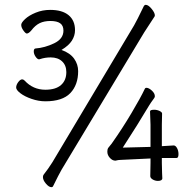

<svg xmlns="http://www.w3.org/2000/svg" viewBox="-20 -731 797 796"><path d="M304 -436Q304 -379 271.5 -345Q239 -311 168 -311Q140 -311 111 -321Q82 -331 64.5 -344.5Q47 -358 47 -368Q47 -379 55.5 -390.5Q64 -402 72 -402Q77 -402 82 -397Q117 -359 168 -359Q211 -359 233 -378.5Q255 -398 255 -432Q255 -460 237.5 -476.5Q220 -493 190 -493Q167 -493 146 -486L142 -485Q135 -485 127.5 -496Q120 -507 120 -518Q120 -529 127 -530Q166 -533 204.5 -551.5Q243 -570 243 -604Q243 -625 229.5 -634.5Q216 -644 189 -644Q163 -644 144.5 -635Q126 -626 110 -605Q99 -592 91 -592Q86 -592 77 -604.5Q68 -617 68 -628Q68 -637 84 -652Q100 -667 128 -678.5Q156 -690 188 -690Q238 -690 264.5 -668Q291 -646 291 -606Q291 -583 278 -562.5Q265 -542 235 -524Q271 -511 287.5 -487.5Q304 -464 304 -436ZM161 -7Q180 -31 197 -58L536 -626Q548 -647 574 -701Q578 -711 584 -711Q595 -711 608.5 -694.5Q622 -678 622 -667Q622 -665 621 -663Q604 -638 578 -597L235 -27Q223 -6 201 39Q199 45 193 45Q183 45 170.5 30.5Q158 16 158 3Q158 -3 161 -7ZM428 -117Q433 -124 438 -129.5Q443 -135 446 -140Q487 -198 525 -262Q563 -326 580 -362Q582 -367 587 -367Q597 -367 609.5 -355.5Q622 -344 622 -332Q622 -328 619 -324Q603 -302 599 -295Q552 -216 489 -119L604 -122V-214L602 -269Q602 -276 619 -276Q631 -276 641.5 -271Q652 -266 652 -260L651 -214V-125L700 -128Q708 -128 714 -117Q720 -106 720 -92Q720 -76 712 -76H651V-55L652 -13Q653 -4 653 9Q653 13 648.5 16Q644 19 635 19Q623 19 613 13Q603 7 603 -1L604 -56V-74L478 -68Q471 -68 459 -65H458Q446 -65 435.5 -76.5Q425 -88 425 -102Q425 -112 428 -117Z"/></svg>

Font: JyunsaiKaai Light
Style: Regular
Weight: 300
Designer: Fontworks Inc.
Version: Version 0.030;April 7, 2024;FontCreator 14.0.0.2901 64-bit